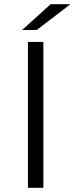

<svg xmlns="http://www.w3.org/2000/svg" viewBox="-20 -901 358 921"><path d="M86 -757 223 -881H318L156 -757ZM114 0V-700H188V0Z"/></svg>

Font: mBank
Style: Regular
Weight: 400
Designer: Julieta Ulanovsky
Foundry: Julieta Ulanovsky
Version: Version 7.200;PS 007.200;hotconv 1.0.88;makeotf.lib2.5.64775